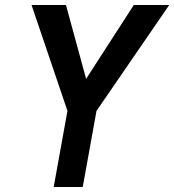

<svg xmlns="http://www.w3.org/2000/svg" viewBox="-20 -747 696 767"><path d="M249.5 -304 106 -727H243.5L324 -432L514.5 -727H656L365.5 -304L310.5 0H194.5Z"/></svg>

Font: JuliaMono
Style: Bold Italic
Weight: 700
Italic angle: -9°
Monospace: yes
Designer: cormullion
Foundry: corm
Version: Version 0.057; ttfautohint (v1.8.4)